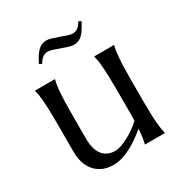

<svg xmlns="http://www.w3.org/2000/svg" viewBox="-164 -811 896 944"><g transform="rotate(-30 284.0 -339.5)"><path d="M157.2 -170.9Q157.2 -106.4 182.9 -76.2Q208.5 -45.9 252 -45.9Q267.6 -45.9 287.1 -52.5Q306.6 -59.1 327.4 -70.1Q348.1 -81.1 368.9 -95.7Q389.6 -110.4 407.2 -127Q408.2 -141.1 408.2 -157Q408.2 -172.9 408.2 -190.9V-309.1Q408.2 -350.6 407 -381.6Q405.8 -412.6 404.1 -435.1Q402.3 -457.5 399.7 -472.7Q397 -487.8 394 -498V-500H506.8V-498Q503.9 -487.8 501.5 -472.7Q499 -457.5 497.1 -435.1Q495.1 -412.6 494.1 -381.6Q493.2 -350.6 493.2 -309.1V-190.9Q493.2 -149.4 494.1 -118.4Q495.1 -87.4 497.1 -64.9Q499 -42.5 501.5 -27.3Q503.9 -12.2 506.8 -2V0H394V-2Q397 -14.2 400.1 -33.2Q403.3 -52.2 404.8 -83Q384.8 -65.9 361.6 -49.3Q338.4 -32.7 313.2 -19.5Q288.1 -6.3 262.5 1.7Q236.8 9.8 211.9 9.8Q173.8 9.8 147.2 -3.4Q120.6 -16.6 103.8 -38.1Q86.9 -59.6 79.3 -86.9Q71.8 -114.3 71.8 -143.1V-309.1Q71.8 -350.6 70.8 -381.6Q69.8 -412.6 67.9 -435.1Q65.9 -457.5 63.5 -472.7Q61 -487.8 58.1 -498V-500H170.9V-498Q168 -487.8 165.5 -472.7Q163.1 -457.5 161.1 -435.1Q159.2 -412.6 158.2 -381.6Q157.2 -350.6 157.2 -309.1ZM427.2 -681.2Q416 -660.2 406.2 -644.8Q396.5 -629.4 386.2 -619.1Q376 -608.9 364 -604Q352.1 -599.1 337.4 -599.1Q324.7 -599.1 307.1 -604.7Q289.6 -610.4 271 -616.9Q252.4 -623.5 235.8 -629.2Q219.2 -634.8 209 -634.8Q191.9 -634.8 179.2 -626Q166.5 -617.2 154.3 -596.2L140.1 -604Q150.9 -625 160.6 -640.4Q170.4 -655.8 180.9 -666Q191.4 -676.3 203.1 -681.2Q214.8 -686 230 -686Q242.2 -686 260 -680.4Q277.8 -674.8 296.4 -668Q314.9 -661.1 331.5 -655.5Q348.1 -649.9 358.4 -649.9Q375.5 -649.9 388.2 -658.9Q400.9 -668 413.1 -689L427.2 -681.2Z"/></g></svg>

Font: Marcellus
Style: Regular
Weight: 400
Designer: Astigmatic (AOETI)
Foundry: Astigmatic (AOETI)
Version: Version 1.000